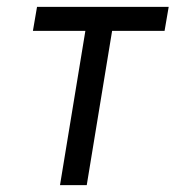

<svg xmlns="http://www.w3.org/2000/svg" viewBox="-20 -540 540 560"><path d="M155 0 229 -450H76L88 -520H472L460 -450H307L233 0Z"/></svg>

Font: Iosevka Term Oblique
Style: Regular
Weight: 400
Italic angle: -9°
Monospace: yes
Designer: Belleve Invis
Foundry: Belleve Invis
Version: Version 31.4.0